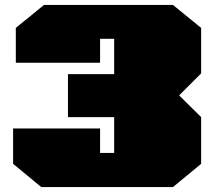

<svg xmlns="http://www.w3.org/2000/svg" viewBox="-20 -757 867 777"><path d="M147 0 33 -94V-237H385V-138H442V-283H255V-457H442V-600H385V-503H44V-644L158 -737H680L794 -644V-460L705 -371L794 -283V-94L680 0Z"/></svg>

Font: Tomorrow Black
Style: Regular
Weight: 900
Designer: Tony de Marco, Monica Rizzolli
Foundry: Just in Type
Version: Version 2.002